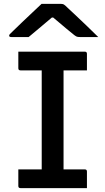

<svg xmlns="http://www.w3.org/2000/svg" viewBox="-20 -965 540 985"><path d="M426 0H85Q74 0 74 -11V-96H194V-604H85Q74 -604 74 -615V-700H415Q426 -700 426 -689V-604H306V-96H415Q426 -96 426 -85ZM193 -945H294Q302 -945 307.5 -942Q313 -939 327 -925Q338 -915 365 -889.5Q392 -864 424.5 -833Q457 -802 484 -775H390Q379 -775 374 -777Q369 -779 361 -785Q347 -796 320 -818.5Q293 -841 253 -875H246Q208 -843 179 -818.5Q150 -794 127 -775H38Q27 -775 27 -782Q27 -786 30.5 -790Q34 -794 49 -808Q66 -825 93.5 -851Q121 -877 148.5 -903Q176 -929 193 -945Z"/></svg>

Font: Recursive Sn Lnr St Med
Style: Regular
Weight: 500
Version: Version 1.085;hotconv 1.1.0;makeotfexe 2.6.0; ttfautohint (v